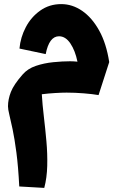

<svg xmlns="http://www.w3.org/2000/svg" viewBox="-20 -463 612 937"><path d="M279 -443Q333 -443 381 -410Q429 -377 464 -314Q499 -251 513 -160L461 1Q432 -4 389 -7.5Q346 -11 305 -11Q283 -11 249 -9Q215 -7 184 -3Q187 47 194 106Q201 165 206.5 226.5Q212 288 210.5 346.5Q209 405 196 454L74 447Q69 349 60 281Q51 213 41.5 168Q32 123 25.5 96.5Q19 70 19 56Q19 22 33 -14Q47 -50 90 -99Q115 -128 155 -141.5Q195 -155 240 -159.5Q285 -164 322 -164Q330 -164 339.5 -163.5Q349 -163 358 -162Q347 -216 323.5 -251Q300 -286 268 -286Q220 -286 203 -199L75 -226Q80 -281 106 -330.5Q132 -380 176.5 -411.5Q221 -443 279 -443Z"/></svg>

Font: Readex Pro
Style: Bold
Weight: 700
Designer: Bonnie Shaver-Troup, Thomas Jockin
Foundry: Lexend
Version: Version 1.203; ttfautohint (v1.8.3)